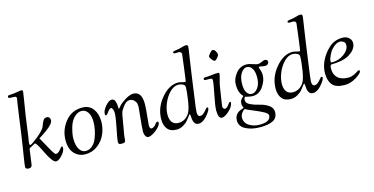

<svg xmlns="http://www.w3.org/2000/svg" viewBox="-89 -1210 3615 1858"><g transform="rotate(-15 1718.5 -281.0)"><path d="M29 -23Q29 -35 34 -67Q39 -99 46 -143.5Q53 -188 56 -206L76 -339Q90 -436 100.5 -517.5Q111 -599 118 -639Q126 -684 126 -686Q126 -705 101 -705Q89 -705 75.5 -706Q62 -707 60 -707Q45 -707 45 -719Q45 -734 60 -734Q107 -736 140.5 -742.5Q174 -749 182 -749Q200 -749 200 -734Q200 -730 193 -688L184 -630Q162 -501 144 -363L135 -294Q135 -291 132.5 -280Q130 -269 128 -256Q126 -243 126 -234Q126 -226 126.5 -222.5Q127 -219 129 -217Q131 -215 135 -215Q146 -215 207 -263Q268 -311 290 -347Q296 -358 305 -383.5Q314 -409 325 -421Q336 -433 357 -433Q372 -433 380.5 -422.5Q389 -412 389 -396Q389 -370 350.5 -336Q312 -302 273.5 -278.5Q235 -255 235 -254L285 -164Q289 -157 296 -144Q303 -131 307.5 -123.5Q312 -116 318 -106Q324 -96 328 -90Q332 -84 336.5 -78Q341 -72 345 -69.5Q349 -67 353 -67Q373 -67 396 -95Q419 -123 423 -123Q432 -123 432 -105Q432 -77 397 -37Q362 3 335 3Q316 3 291.5 -31.5Q267 -66 247.5 -107.5Q228 -149 208.5 -183.5Q189 -218 179 -218L155 -205Q149 -201 141.5 -197Q134 -193 131 -192Q128 -191 124 -188Q120 -185 119.5 -185Q119 -185 117.5 -181Q116 -177 116 -176.5Q116 -176 115 -169.5Q114 -163 114 -160L96 -29Q93 1 62 1Q29 1 29 -23Z M474 -169Q474 -271 538.5 -353Q603 -435 710 -435Q781 -435 818.5 -384.5Q856 -334 856 -258Q856 -193 830.5 -133Q805 -73 751 -31.5Q697 10 627 10Q561 10 517.5 -36Q474 -82 474 -169ZM551 -168Q551 -96 575.5 -58Q600 -20 638 -20Q676 -20 705.5 -47Q735 -74 750.5 -114.5Q766 -155 774 -195.5Q782 -236 782 -270Q782 -337 757.5 -371Q733 -405 696 -405Q658 -405 623 -371.5Q588 -338 571 -280Q551 -210 551 -168Z M907 -321Q907 -351 942 -393Q977 -435 1005 -435Q1031 -435 1040 -408.5Q1049 -382 1049 -356Q1049 -330 1051 -330Q1053 -330 1057.5 -336Q1062 -342 1073.5 -355Q1085 -368 1101 -380Q1174 -437 1223 -437Q1307 -437 1307 -312Q1307 -272 1298.5 -193Q1290 -114 1290 -102Q1290 -66 1309 -66Q1317 -66 1327 -71.5Q1337 -77 1343 -82L1349 -88Q1352 -91 1356.5 -98Q1361 -105 1363.5 -107.5Q1366 -110 1370.5 -112.5Q1375 -115 1380 -115Q1389 -115 1389 -103Q1389 -74 1339.5 -34Q1290 6 1257 6Q1242 6 1231 -12.5Q1220 -31 1220 -57Q1220 -100 1230.5 -195Q1241 -290 1241 -304Q1241 -318 1238 -333.5Q1235 -349 1217.5 -367.5Q1200 -386 1171 -386Q1137 -386 1106 -342Q1092 -322 1086 -313Q1080 -304 1075 -288.5Q1070 -273 1068.5 -264Q1067 -255 1061.5 -222.5Q1056 -190 1051 -161Q1042 -114 1037.5 -84.5Q1033 -55 1032.5 -46.5Q1032 -38 1031.5 -32.5Q1031 -27 1031 -24Q1029 -8 1021.5 -3Q1014 2 994 2Q972 2 965.5 -3Q959 -8 959 -29Q959 -46 981 -153Q1003 -260 1003 -303Q1003 -327 995.5 -342.5Q988 -358 980 -358Q963 -358 944.5 -330Q926 -302 916 -302Q907 -302 907 -321Z M1421 -125Q1421 -240 1500 -334.5Q1579 -429 1670 -429Q1683 -429 1706.5 -422.5Q1730 -416 1744 -416Q1746 -416 1763 -547.5Q1780 -679 1780 -686Q1780 -697 1771.5 -704Q1763 -711 1751 -711Q1746 -711 1737.5 -710.5Q1729 -710 1722 -710H1716Q1700 -710 1700 -721Q1700 -729 1708.5 -732Q1717 -735 1735.5 -737Q1754 -739 1763 -741Q1777 -745 1789.5 -748Q1802 -751 1806.5 -752.5Q1811 -754 1817 -755.5Q1823 -757 1827.5 -757Q1832 -757 1840 -757Q1847 -757 1851.5 -752Q1856 -747 1856 -740Q1856 -733 1854.5 -722Q1853 -711 1848.5 -680.5Q1844 -650 1837.5 -607.5Q1831 -565 1818 -474.5Q1805 -384 1790 -273Q1769 -128 1769 -104Q1769 -61 1795 -61Q1814 -61 1831.5 -76.5Q1849 -92 1860.5 -107.5Q1872 -123 1878 -123Q1889 -123 1889 -114Q1889 -91 1846.5 -41.5Q1804 8 1761 8Q1737 8 1724 -9.5Q1711 -27 1709 -48Q1707 -69 1705.5 -86.5Q1704 -104 1700 -104Q1698 -104 1685 -86.5Q1672 -69 1654.5 -48Q1637 -27 1606 -9.5Q1575 8 1541 8Q1480 8 1450.5 -28.5Q1421 -65 1421 -125ZM1491 -153Q1491 -106 1512 -78Q1533 -50 1576 -50Q1636 -50 1677 -102Q1703 -134 1717.5 -226Q1732 -318 1732 -368Q1732 -387 1710.5 -397.5Q1689 -408 1665 -408Q1621 -408 1580 -366Q1539 -324 1515 -265Q1491 -206 1491 -153Z M2025 -593Q2025 -601 2044 -623.5Q2063 -646 2075 -646Q2089 -646 2101.5 -627Q2114 -608 2114 -593Q2114 -579 2096 -559.5Q2078 -540 2070 -540Q2058 -540 2041.5 -562Q2025 -584 2025 -593ZM1919 -396Q1919 -410 1942 -410H1952Q1970 -410 2002.5 -414.5Q2035 -419 2066 -419Q2080 -419 2080 -408Q2080 -395 2068.5 -356Q2057 -317 2053 -292Q2023 -103 2023 -93Q2023 -83 2029 -74.5Q2035 -66 2043 -66Q2063 -66 2081.5 -92Q2100 -118 2105 -118Q2115 -118 2115 -107Q2115 -98 2105 -78Q2095 -58 2086 -49Q2031 10 1994 10Q1957 10 1957 -73Q1957 -113 1979.5 -224.5Q2002 -336 2002 -362Q2002 -374 1997 -378.5Q1992 -383 1978 -383Q1966 -383 1950.5 -383.5Q1935 -384 1933 -384Q1919 -384 1919 -396Z M2125 73Q2125 48 2135 29Q2145 10 2159 0Q2173 -10 2187 -15.5Q2201 -21 2211 -24Q2221 -27 2221 -28Q2221 -30 2218 -34.5Q2215 -39 2212 -48.5Q2209 -58 2209 -72Q2209 -93 2219 -108Q2229 -123 2238.5 -130.5Q2248 -138 2248 -141Q2248 -142 2237.5 -151.5Q2227 -161 2216 -190Q2205 -219 2205 -267Q2205 -320 2246.5 -373.5Q2288 -427 2354 -427Q2377 -427 2414 -414Q2451 -401 2464 -401Q2479 -401 2504 -412Q2529 -423 2536 -423Q2546 -423 2555.5 -417Q2565 -411 2565 -397Q2565 -387 2555 -376.5Q2545 -366 2528 -366Q2513 -366 2495 -370Q2477 -374 2475 -374Q2463 -374 2463 -365Q2463 -363 2467.5 -352.5Q2472 -342 2476.5 -324Q2481 -306 2481 -287Q2481 -231 2440.5 -173Q2400 -115 2338 -115Q2311 -115 2288 -121.5Q2265 -128 2261 -128Q2260 -128 2257.5 -125.5Q2255 -123 2252 -114.5Q2249 -106 2249 -94Q2249 -66 2289 -47Q2329 -28 2376.5 -17.5Q2424 -7 2464 19.5Q2504 46 2504 87Q2504 147 2458.5 171Q2413 195 2330 195Q2244 195 2184.5 164.5Q2125 134 2125 73ZM2180 61Q2180 114 2225.5 142Q2271 170 2328 170Q2440 170 2440 105Q2440 88 2404.5 67.5Q2369 47 2264 4Q2253 0 2244.5 -4.5Q2236 -9 2233 -12L2231 -14Q2218 -14 2199 10Q2180 34 2180 61ZM2265 -250Q2265 -195 2284.5 -166.5Q2304 -138 2333 -138Q2368 -138 2395.5 -177.5Q2423 -217 2423 -282Q2423 -339 2402.5 -370Q2382 -401 2352 -401Q2318 -401 2291.5 -360.5Q2265 -320 2265 -250Z M2567 -125Q2567 -240 2646 -334.5Q2725 -429 2816 -429Q2829 -429 2852.5 -422.5Q2876 -416 2890 -416Q2892 -416 2909 -547.5Q2926 -679 2926 -686Q2926 -697 2917.5 -704Q2909 -711 2897 -711Q2892 -711 2883.5 -710.5Q2875 -710 2868 -710H2862Q2846 -710 2846 -721Q2846 -729 2854.5 -732Q2863 -735 2881.5 -737Q2900 -739 2909 -741Q2923 -745 2935.5 -748Q2948 -751 2952.5 -752.5Q2957 -754 2963 -755.5Q2969 -757 2973.5 -757Q2978 -757 2986 -757Q2993 -757 2997.5 -752Q3002 -747 3002 -740Q3002 -733 3000.5 -722Q2999 -711 2994.5 -680.5Q2990 -650 2983.5 -607.5Q2977 -565 2964 -474.5Q2951 -384 2936 -273Q2915 -128 2915 -104Q2915 -61 2941 -61Q2960 -61 2977.5 -76.5Q2995 -92 3006.5 -107.5Q3018 -123 3024 -123Q3035 -123 3035 -114Q3035 -91 2992.5 -41.5Q2950 8 2907 8Q2883 8 2870 -9.5Q2857 -27 2855 -48Q2853 -69 2851.5 -86.5Q2850 -104 2846 -104Q2844 -104 2831 -86.5Q2818 -69 2800.5 -48Q2783 -27 2752 -9.5Q2721 8 2687 8Q2626 8 2596.5 -28.5Q2567 -65 2567 -125ZM2637 -153Q2637 -106 2658 -78Q2679 -50 2722 -50Q2782 -50 2823 -102Q2849 -134 2863.5 -226Q2878 -318 2878 -368Q2878 -387 2856.5 -397.5Q2835 -408 2811 -408Q2767 -408 2726 -366Q2685 -324 2661 -265Q2637 -206 2637 -153Z M3067 -147Q3067 -210 3097 -272Q3127 -334 3180 -383Q3236 -436 3319 -436Q3355 -436 3380.5 -415Q3406 -394 3406 -362Q3406 -337 3394 -314.5Q3382 -292 3364 -277Q3346 -262 3332.5 -253.5Q3319 -245 3309 -241Q3251 -215 3152 -214Q3135 -214 3135 -173Q3135 -115 3171 -81.5Q3207 -48 3279 -48Q3304 -48 3328.5 -59Q3353 -70 3368.5 -80.5Q3384 -91 3387 -91Q3399 -91 3399 -81Q3399 -60 3341.5 -24Q3284 12 3225 12Q3136 12 3101.5 -30Q3067 -72 3067 -147ZM3149 -251Q3149 -231 3158 -231Q3229 -231 3283 -271Q3337 -311 3337 -359Q3337 -384 3319.5 -395Q3302 -406 3284 -406Q3247 -406 3202 -359Q3182 -338 3165.5 -301Q3149 -264 3149 -251Z"/></g></svg>

Font: OFL Sorts Mill Goudy TT
Style: Italic
Weight: 500
Italic angle: -6°
Version: Version 003.000